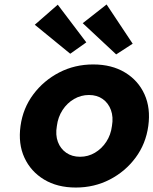

<svg xmlns="http://www.w3.org/2000/svg" viewBox="-20 -831 688 861"><path d="M320 10Q237 10 177.5 -26Q118 -62 89.5 -124Q61 -186 72 -266Q83 -346 129.5 -408Q176 -470 245.5 -506Q315 -542 398 -542Q481 -542 540.5 -506Q600 -470 628 -408Q656 -346 645 -266Q634 -186 588 -124Q542 -62 472.5 -26Q403 10 320 10ZM339 -128Q375 -128 405.5 -146Q436 -164 456.5 -195Q477 -226 482 -266Q489 -306 477.5 -337.5Q466 -369 440.5 -387Q415 -405 379 -405Q343 -405 312 -387Q281 -369 260.5 -337.5Q240 -306 235 -266Q228 -226 239.5 -195Q251 -164 277 -146Q303 -128 339 -128ZM501 -587 351 -727 458 -811 575 -635ZM295 -590 136 -720 239 -810 367 -641Z"/></svg>

Font: Lexend
Style: Bold Italic
Weight: 700
Italic angle: -8.13011°
Designer: Bonnie Shaver-Troup, Thomas Jockin
Foundry: Lexend
Version: Version 1.007